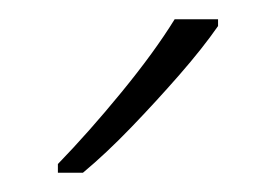

<svg xmlns="http://www.w3.org/2000/svg" viewBox="-20 -785 286 199"><path d="M206 -758Q190 -735 166 -707.5Q142 -680 116 -653Q90 -626 66 -606H40V-615Q72 -648 106 -689.5Q140 -731 161 -765H206Z"/></svg>

Font: Noto Sans Ethiopic SemiCondensed ExtraLight
Style: Regular
Weight: 200
Width: 4
Designer: Monotype Design Team
Foundry: Monotype Imaging Inc.
Version: Version 2.102; ttfautohint (v1.8.4.7-5d5b)